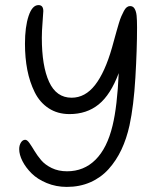

<svg xmlns="http://www.w3.org/2000/svg" viewBox="-20 -735 644 762"><path d="M245.1 6.8Q202.6 6.8 165.5 -8.5Q128.4 -23.9 105.2 -47.1Q82 -70.3 69.1 -95.7Q56.2 -121.1 56.2 -143.1Q56.2 -158.2 63 -169.2Q69.8 -180.2 80.1 -180.2Q87.9 -180.2 96.9 -167.2Q106 -154.3 116.9 -136Q127.9 -117.7 143.3 -99.4Q158.7 -81.1 185.3 -68.1Q211.9 -55.2 246.1 -55.2Q313 -55.2 359.1 -101.1Q405.3 -147 426.8 -236.8Q445.3 -313 451.2 -444.8Q418.9 -358.9 371.6 -320.6Q324.2 -282.2 255.9 -282.2Q208.5 -282.2 173.1 -305.4Q137.7 -328.6 117.7 -369.1Q97.7 -409.7 88.4 -457.5Q79.1 -505.4 79.1 -561Q79.1 -628.4 93.5 -671.6Q107.9 -714.8 132.8 -714.8Q151.9 -714.8 151.9 -690.9Q151.9 -682.6 148.9 -647Q146 -611.3 146 -585Q146 -473.1 174.8 -410.2Q203.6 -347.2 264.2 -347.2Q317.9 -347.2 357.2 -397.5Q396.5 -447.8 424.8 -546.9Q428.2 -559.1 433.8 -579.6Q439.5 -600.1 443.1 -613Q446.8 -626 451.9 -643.1Q457 -660.2 461.7 -670.7Q466.3 -681.2 471.7 -691.4Q477.1 -701.7 483.2 -706.3Q489.3 -710.9 496.1 -710.9Q508.3 -710.9 514.4 -700.2Q520.5 -689.5 522.2 -672.9Q523.9 -656.2 523.9 -626Q523.9 -539.1 517.3 -427Q510.7 -314.9 494.1 -237.8Q482.4 -184.6 461.9 -141.1Q441.4 -97.7 411.1 -64Q380.9 -30.3 338.6 -11.7Q296.4 6.8 245.1 6.8Z"/></svg>

Font: Shantell Sans Normal
Style: Regular
Weight: 300
Designer: Stephen Nixon, Anya Danilova, Shantell Martin
Foundry: Arrow Type
Version: Version 1.006;[559af2be0]